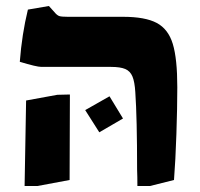

<svg xmlns="http://www.w3.org/2000/svg" viewBox="-20 -608 666 640"><path d="M437 -42Q437 -215 431 -301Q429 -335 421.5 -353Q414 -371 397.5 -378Q381 -385 350 -385H118Q102 -385 46 -402Q53 -494 73 -576L143 -588L161 -568Q170 -557 177.5 -554.5Q185 -552 206 -552H390Q464 -552 502.5 -531.5Q541 -511 556 -461.5Q571 -412 571 -317Q571 -250 568 -161Q565 -72 560 -8L480 12H438Q438 -20 437 -42ZM67 -273 171 -292 213 -293 212 -8 105 12H62ZM264 -241 345 -287 390 -213 311 -167Z"/></svg>

Font: Suez One
Style: Regular
Weight: 400
Designer: Michal Sahar
Foundry: Hagilda
Version: Version 1.001